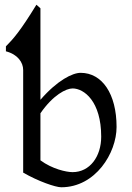

<svg xmlns="http://www.w3.org/2000/svg" viewBox="-20 -777 557 812"><path d="M287 -49C261 -49 201 -62 151 -99V-298C205 -376 260 -403 287 -403C335 -403 408 -349 408 -199C408 -115 360 -49 287 -49ZM321 -469C287 -469 223 -438 151 -355V-742L134 -757C66 -646 36 -612 5 -581V-560C55 -547 78 -513 78 -481V-47C142 -10 215 15 239 15C384 15 473 -130 473 -240C473 -380 412 -469 321 -469Z"/></svg>

Font: Temporarium
Style: Regular
Weight: 400
Version: Version 1.1